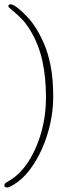

<svg xmlns="http://www.w3.org/2000/svg" viewBox="-20 -668 275 875"><path d="M12 186.5Q9 186.5 6.2 185.5Q3.5 184.5 1.8 182.5Q0 180.5 0 177.5Q0 170.5 5.2 166.2Q10.5 162 26 153Q51.5 138 75.5 112.2Q99.5 86.5 120 51Q140.5 15.5 156.2 -27.8Q172 -71 180.8 -121Q189.5 -171 189.5 -225.5Q189.5 -317 172.8 -391.8Q156 -466.5 119 -528Q97.5 -564 74 -586.8Q50.5 -609.5 34.2 -622.2Q18 -635 18 -639.5Q18 -642.5 19.2 -644.5Q20.5 -646.5 22.5 -647.5Q24.5 -648.5 27 -648.5Q39.5 -648.5 60.2 -632.2Q81 -616 102 -593.8Q123 -571.5 135.5 -552.5Q159.5 -517 179.2 -472.2Q199 -427.5 210.8 -367.8Q222.5 -308 222.5 -226.5Q222.5 -165 208.8 -103.8Q195 -42.5 170.5 12.2Q146 67 113.2 109Q80.5 151 42.5 173.5Q35.5 178 26.5 182.2Q17.5 186.5 12 186.5Z"/></svg>

Font: Gluten Thin
Style: Regular
Weight: 100
Designer: Tyler Finck
Foundry: Etcetera Type Company
Version: Version 1.300